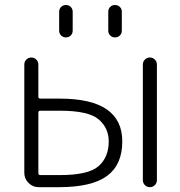

<svg xmlns="http://www.w3.org/2000/svg" viewBox="-20 -777 727 775"><path d="M134.8 -386.7Q134.8 -378.9 142.6 -378.9H221.7Q473.6 -378.9 473.6 -206.1Q473.6 -112.3 412.1 -66.9Q350.6 -21.5 217.8 -21.5H135.7Q112.3 -21.5 95.2 -38.6Q78.1 -55.7 78.1 -79.1V-516.6Q78.1 -528.3 86.4 -536.6Q94.7 -544.9 106.4 -544.9Q118.2 -544.9 126.5 -536.6Q134.8 -528.3 134.8 -516.6ZM418.9 -206.1Q418.9 -260.7 377.9 -295.4Q336.9 -330.1 221.7 -330.1H142.6Q134.8 -330.1 134.8 -322.3V-78.1Q134.8 -70.3 142.6 -70.3H221.7Q336.9 -70.3 377.9 -106.4Q418.9 -142.6 418.9 -206.1ZM556.6 -49.8V-516.6Q556.6 -528.3 564.9 -536.6Q573.2 -544.9 585 -544.9Q596.7 -544.9 605 -536.6Q613.3 -528.3 613.3 -516.6V-49.8Q613.3 -38.1 605 -29.8Q596.7 -21.5 585 -21.5Q573.2 -21.5 564.9 -29.8Q556.6 -38.1 556.6 -49.8ZM218.8 -653.3V-729.5Q218.8 -741.2 226.6 -749Q234.4 -756.8 246.1 -756.8Q257.8 -756.8 265.6 -749Q273.4 -741.2 273.4 -729.5V-653.3Q273.4 -641.6 265.6 -633.8Q257.8 -626 246.1 -626Q234.4 -626 226.6 -633.8Q218.8 -641.6 218.8 -653.3ZM417 -653.3V-729.5Q417 -741.2 424.8 -749Q432.6 -756.8 444.3 -756.8Q456.1 -756.8 463.9 -749Q471.7 -741.2 471.7 -729.5V-653.3Q471.7 -641.6 463.9 -633.8Q456.1 -626 444.3 -626Q432.6 -626 424.8 -633.8Q417 -641.6 417 -653.3Z"/></svg>

Font: Gen Jyuu Gothic Light
Style: Regular
Weight: 200
Designer: [Source Han Sans]
Ryoko NISHIZUKA  (kana & ideographs); Paul D. Hunt (Latin, Greek & Cyrillic); Wenlong ZHANG  (bopomofo
Version: Version 1.002.20150607